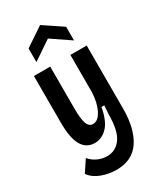

<svg xmlns="http://www.w3.org/2000/svg" viewBox="-225 -836 903 1071"><g transform="rotate(-30 226.0 -300.5)"><path d="M195 156Q145 156 99 139Q53 122 28 87L77 13Q98 38 127 51Q156 64 186 64Q242 64 275.5 17.5Q309 -29 309 -131L313 -190H295Q280 -107 244.5 -70.5Q209 -34 164 -34Q110 -34 82.5 -81Q55 -128 55 -228V-528H160V-257Q160 -190 171 -160.5Q182 -131 208 -131Q241 -131 264 -176Q287 -221 290 -288V-528H395V-122Q395 7 345.5 81.5Q296 156 195 156ZM106 -588V-676L227 -757L348 -676V-588L227 -670Z"/></g></svg>

Font: Bricolage Grotesque 12pt Condensed Medium
Style: Regular
Weight: 500
Width: 3
Designer: Mathieu Triay
Foundry: Atelier Triay
Version: Version 1.001; ttfautohint (v1.8.4.7-5d5b);gftools[0.9.33.de